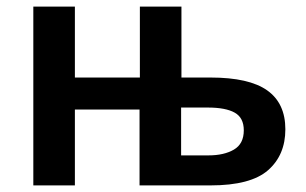

<svg xmlns="http://www.w3.org/2000/svg" viewBox="-20 -562 927 582"><path d="M530 -542V-327H618Q735 -327 790 -288Q845 -249 845 -170Q845 -92 792.5 -46Q740 0 618 0H403V-230H207V0H81V-542H207V-327H404V-542ZM610 -236H529V-91H612Q659 -91 689 -108.5Q719 -126 719 -167Q719 -205 691.5 -220.5Q664 -236 610 -236Z"/></svg>

Font: Noto Sans SemiBold
Style: Regular
Weight: 600
Designer: Monotype Design Team
Foundry: Monotype Imaging Inc.
Version: Version 2.007